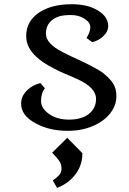

<svg xmlns="http://www.w3.org/2000/svg" viewBox="-20 -620 621 927"><path d="M397.5 -436.5Q416 -465.3 416 -488.5Q416 -511.7 388.4 -529.5Q360.8 -547.4 322.8 -547.4Q284.7 -547.4 264.2 -540.5Q243.7 -533.7 229.5 -521.5Q201.7 -497.6 201.7 -457.5Q201.7 -409.2 282.7 -368.2Q306.2 -356 322.3 -348.6Q445.8 -293 479 -266.4Q512.2 -239.7 527.1 -215.3Q542 -190.9 542 -154.8Q542 -118.7 522 -86.9Q502 -55.2 468.8 -33.2Q401.4 11.7 306.6 11.7Q218.3 11.7 152.3 -24.4Q80.1 -63 82 -122.6Q83 -157.7 112.3 -185.5Q138.7 -210.4 175.3 -218.8L196.8 -193.8Q178.2 -170.9 178.2 -132.3Q178.2 -98.6 213.4 -72.3Q252.4 -42.5 313.2 -42.5Q374 -42.5 408.9 -69.8Q443.8 -97.2 443.8 -143.1Q443.8 -196.8 354 -237.8Q327.1 -250 310.1 -257.1Q293 -264.2 288.6 -266.1Q284.2 -268.1 264.4 -277.1Q244.6 -286.1 213.1 -304.2Q181.6 -322.3 157.7 -343.8Q106.4 -389.2 106.4 -446.3Q106.4 -517.1 168.9 -559.6Q228.5 -599.6 327.1 -599.6Q403.3 -599.6 452.9 -569.3Q502.4 -539.1 502.4 -494.1Q502.4 -465.8 475.6 -442.4Q452.1 -422.4 425.3 -416.5ZM304.7 45.4 377.9 119.6Q377.9 200.2 313 254.4Q289.6 273.9 255.4 287.1L234.9 251Q252 240.2 264.4 226.6Q276.9 212.9 276.9 197.3Q276.9 181.6 274.4 173.8Q272 166 266.6 157.7Q257.8 144 231.9 117.2Z"/></svg>

Font: Metamorphous
Style: Regular
Weight: 400
Designer: James Grieshaber
Foundry: James Grieshaber
Version: Version 1.001